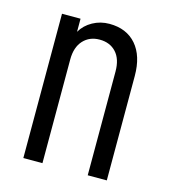

<svg xmlns="http://www.w3.org/2000/svg" viewBox="-85 -594 586 664"><g transform="rotate(15 207.5 -262.5)"><path d="M58.6 -516.6H125V-469.7Q139.6 -495.1 167 -510.3Q194.3 -525.4 226.6 -525.4Q288.1 -525.4 322.8 -485.4Q357.4 -445.3 357.4 -374V0H289.1V-371.1Q289.1 -416 267.1 -439.9Q245.1 -463.9 208 -463.9Q171.9 -463.9 149.4 -439.5Q127 -415 127 -371.1V0H58.6Z"/></g></svg>

Font: Altinn-DIN Condensed
Style: Regular
Weight: 400
Width: 3
Designer: Charles Nix
Foundry: Altinn
Version: Version 2.00